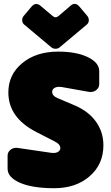

<svg xmlns="http://www.w3.org/2000/svg" viewBox="-20 -982 585 1012"><path d="M170 -287Q24 -362 24 -495Q24 -589 97.5 -649.5Q171 -710 287 -710Q382 -710 442.5 -681Q503 -652 503 -607V-538Q503 -520 487 -507Q471 -494 447 -498L307 -523Q283 -527 269 -519.5Q255 -512 255 -498Q255 -477 283 -465L375 -426Q447 -395 486 -340.5Q525 -286 525 -216Q525 -116 452.5 -53Q380 10 266 10Q151 10 85.5 -18.5Q20 -47 20 -93V-162Q20 -180 36 -193Q52 -206 76 -202L246 -177Q270 -173 284 -180.5Q298 -188 298 -201Q298 -222 269 -236ZM104 -897 147 -948Q168 -972 193 -952L257 -898Q273 -884 289 -898L352 -952Q376 -973 398 -948L441 -897Q449 -886 448 -873Q447 -860 437 -852L295 -733Q286 -725 273 -725Q259 -725 250 -733L108 -852Q98 -860 97 -873Q96 -886 104 -897Z"/></svg>

Font: LT Crewmate
Style: Regular
Weight: 400
Designer: Daniel Lyons
Foundry: LyonsType
Version: Version 1.001;FEAKit 1.0